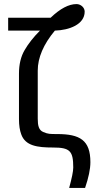

<svg xmlns="http://www.w3.org/2000/svg" viewBox="-20 -713 463 941"><path d="M355 -693C317 -693 275 -671 228 -626H20V-563H176C144 -531 119 -499 101 -468C82 -436 73 -397 73 -352V-129C73 -98 77 -74 84 -55C104 2 163 10 240 10C323 10 339 27 339 108C339 127 332 160 319 208H397C414 158 423 116 423 82C423 -26 372 -56 260 -56C225 -56 215 -56 192 -66C170 -75 165 -98 165 -131V-367C165 -430 193 -496 249 -563C319 -565 395 -593 395 -656C395 -676 376 -693 355 -693Z"/></svg>

Font: Gamestation Text
Style: Bold
Weight: 400
Designer: Jonas Hecksher
Foundry: Jonas Hecksher, Playtypeª, e-types AS
Version: Version 1.003